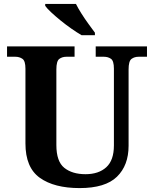

<svg xmlns="http://www.w3.org/2000/svg" viewBox="-20 -951 787 981"><path d="M387 10Q257 10 183.5 -42.5Q110 -95 110 -218V-600Q110 -640 94.5 -650.5Q79 -661 59 -661H16V-714H361V-661H319Q298 -661 283 -650Q268 -639 268 -596V-210Q268 -126 308.5 -93.5Q349 -61 417 -61Q484 -61 523 -96.5Q562 -132 562 -208V-600Q562 -640 547 -650.5Q532 -661 511 -661H469V-714H731V-661H688Q667 -661 652 -650Q637 -639 637 -596V-206Q637 -106 577.5 -48Q518 10 387 10ZM397 -771Q373 -785 345 -804.5Q317 -824 290 -846Q263 -868 241.5 -888Q220 -908 211 -921V-931H368Q379 -909 396 -882Q413 -855 432 -829Q451 -803 465 -784V-771Z"/></svg>

Font: Noto Serif Khojki
Style: Bold
Weight: 700
Version: Version 2.003